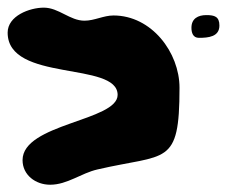

<svg xmlns="http://www.w3.org/2000/svg" viewBox="-68 -528 608 515"><g transform="rotate(90 236.5 -270.0)"><path d="M19 -519C19 -497 28 -479 53 -479C66 -479 80 -483 80 -499C80 -525 77 -554 47 -554C23 -554 19 -541 19 -519ZM-1 -83C-1 -45 21 14 66 14C200 14 142 -281 233 -281C303 -281 310 -26 408 -26C448 -26 474 -61 474 -100C474 -146 443 -183 433 -227C390 -412 426 -447 214 -447C119 -447 20 -372 20 -270C20 -243 34 -219 34 -192C34 -153 -1 -123 -1 -83Z"/></g></svg>

Font: Charger
Style: Overspray
Weight: 400
Designer: Jasper
Foundry: Cannot Into Space Fonts
Version: Version 0.980